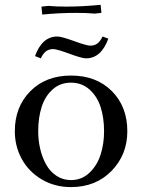

<svg xmlns="http://www.w3.org/2000/svg" viewBox="-20 -763 582 790"><path d="M41 -223.1Q41 -323.2 104.7 -387.7Q168.5 -452.1 272 -452.1Q376.5 -452.1 440.2 -388.2Q503.9 -324.2 503.9 -223.1Q503.9 -126.5 439 -59.8Q374 6.8 272 6.8Q205.1 6.8 151.9 -24.7Q98.6 -56.2 69.8 -108.4Q41 -160.6 41 -223.1ZM124 -532.2Q153.3 -612.8 215.8 -612.8Q232.9 -612.8 284.7 -594Q336.4 -575.2 351.1 -575.2Q369.6 -575.2 381.3 -584.5Q393.1 -593.8 401.9 -612.8L425.8 -604Q396 -522.9 334 -522.9Q316.9 -522.9 265.4 -542Q213.9 -561 199.2 -561Q180.7 -561 168.7 -551.5Q156.7 -542 147.9 -522.9ZM137.2 -223.1Q137.2 -185.1 145.5 -149.9Q153.8 -114.7 169.9 -85.9Q186 -57.1 212.4 -39.6Q238.8 -22 272 -22Q316.4 -22 348.1 -52.2Q379.9 -82.5 394 -127Q408.2 -171.4 408.2 -223.1Q408.2 -278.8 393.8 -323Q379.4 -367.2 347.9 -395Q316.4 -422.9 272 -422.9Q227.5 -422.9 196.5 -395Q165.5 -367.2 151.4 -323Q137.2 -278.8 137.2 -223.1ZM150.9 -731V-735.8L179.2 -738.8Q209 -735.8 252.9 -735.8Q318.8 -735.8 394 -743.2L397 -714.8V-710L369.1 -707Q339.4 -710 294.9 -710Q223.6 -710 153.8 -703.1Z"/></svg>

Font: Dihjauti S
Style: Bold
Weight: 700
Designer: T. Christopher White
Version: Version 3.0.0